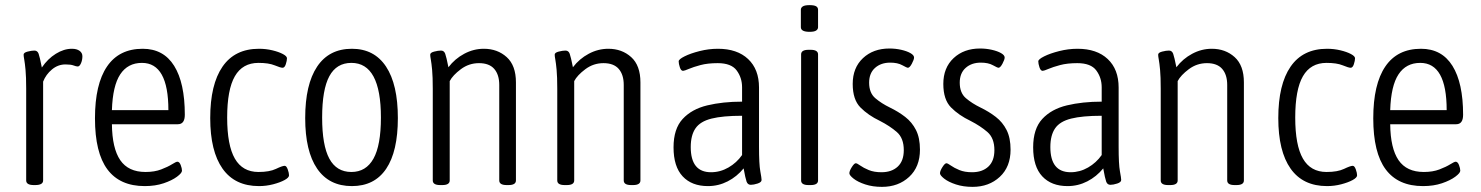

<svg xmlns="http://www.w3.org/2000/svg" viewBox="-20 -719 5769 748"><path d="M112 2Q82 2 82 -16V-373Q82 -420 79.5 -446.5Q77 -473 74.5 -486.5Q72 -500 72 -506Q72 -514 87.5 -518Q103 -522 114 -522Q126 -522 130.5 -509.5Q135 -497 143 -456Q166 -490 197.5 -509.5Q229 -529 260 -529Q279 -529 290 -521Q301 -513 301 -500Q301 -485 295.5 -472.5Q290 -460 283 -460Q277 -460 266.5 -464Q256 -468 235 -468Q206 -468 182.5 -448.5Q159 -429 148 -401V-16Q148 2 117 2Z M544 6Q447 6 398.5 -59Q350 -124 350 -258Q350 -391 397 -460Q444 -529 536 -529Q617 -529 658.5 -462.5Q700 -396 700 -272Q700 -235 673 -235H416Q417 -141 448.5 -95Q480 -49 547 -49Q582 -49 608 -59Q634 -69 650 -79Q666 -89 671 -89Q679 -89 684 -76Q689 -63 689 -54Q689 -45 669.5 -30.5Q650 -16 617.5 -5Q585 6 544 6ZM416 -290H636Q636 -474 533 -474Q478 -474 448.5 -429.5Q419 -385 416 -290Z M989 6Q895 6 847 -62Q799 -130 799 -259Q799 -390 847 -459.5Q895 -529 989 -529Q1016 -529 1041 -523Q1066 -517 1082 -508.5Q1098 -500 1098 -492Q1098 -483 1093.5 -469Q1089 -455 1081 -455Q1073 -455 1050 -464.5Q1027 -474 987 -474Q925 -474 895 -422Q865 -370 865 -261Q865 -153 895 -101Q925 -49 987 -49Q1030 -49 1055 -61Q1080 -73 1089 -73Q1096 -73 1101 -59Q1106 -45 1106 -36Q1106 -27 1088.5 -17.5Q1071 -8 1044 -1Q1017 6 989 6Z M1351 6Q1262 6 1215.5 -62Q1169 -130 1169 -259Q1169 -390 1215.5 -459.5Q1262 -529 1351 -529Q1438 -529 1484 -459.5Q1530 -390 1530 -259Q1530 -129 1484.5 -61.5Q1439 6 1351 6ZM1349 -49Q1406 -49 1435 -101Q1464 -153 1464 -261Q1464 -474 1349 -474Q1291 -474 1263 -422Q1235 -370 1235 -261Q1235 -153 1263 -101Q1291 -49 1349 -49Z M1695 2Q1666 2 1666 -16V-373Q1666 -420 1663.5 -446.5Q1661 -473 1658.5 -486.5Q1656 -500 1656 -506Q1656 -514 1671.5 -518Q1687 -522 1698 -522Q1710 -522 1714.5 -509.5Q1719 -497 1727 -457Q1752 -490 1788.5 -509.5Q1825 -529 1865 -529Q1918 -529 1954 -496.5Q1990 -464 1990 -398V-16Q1990 2 1961 2H1954Q1925 2 1925 -16V-388Q1925 -428 1905.5 -450.5Q1886 -473 1846 -473Q1807 -473 1775.5 -449.5Q1744 -426 1732 -403V-16Q1732 2 1703 2Z M2180 2Q2151 2 2151 -16V-373Q2151 -420 2148.5 -446.5Q2146 -473 2143.5 -486.5Q2141 -500 2141 -506Q2141 -514 2156.5 -518Q2172 -522 2183 -522Q2195 -522 2199.5 -509.5Q2204 -497 2212 -457Q2237 -490 2273.5 -509.5Q2310 -529 2350 -529Q2403 -529 2439 -496.5Q2475 -464 2475 -398V-16Q2475 2 2446 2H2439Q2410 2 2410 -16V-388Q2410 -428 2390.5 -450.5Q2371 -473 2331 -473Q2292 -473 2260.5 -449.5Q2229 -426 2217 -403V-16Q2217 2 2188 2Z M2738 6Q2675 6 2639.5 -32Q2604 -70 2604 -145Q2604 -217 2639.5 -255.5Q2675 -294 2735.5 -308.5Q2796 -323 2871 -323V-379Q2871 -416 2850 -444.5Q2829 -473 2776 -473Q2737 -473 2709 -465.5Q2681 -458 2663.5 -450.5Q2646 -443 2641 -443Q2633 -443 2628.5 -457Q2624 -471 2624 -480Q2624 -488 2647 -499.5Q2670 -511 2705.5 -520Q2741 -529 2777 -529Q2852 -529 2894.5 -489Q2937 -449 2937 -378V-148Q2937 -79 2942 -52Q2947 -25 2947 -18Q2947 -9 2931.5 -4Q2916 1 2905 1Q2893 1 2888.5 -11.5Q2884 -24 2877 -63Q2851 -31 2815 -12.5Q2779 6 2738 6ZM2750 -48Q2786 -48 2818 -66.5Q2850 -85 2871 -115V-268Q2796 -268 2752 -257Q2708 -246 2689.5 -219Q2671 -192 2671 -146Q2671 -48 2750 -48Z M3130 2Q3101 2 3101 -16V-507Q3101 -525 3130 -525H3138Q3167 -525 3167 -507V-16Q3167 2 3138 2ZM3134 -595Q3100 -595 3100 -613V-681Q3100 -689 3107.5 -694Q3115 -699 3134 -699Q3152 -699 3159.5 -694.5Q3167 -690 3167 -681V-613Q3167 -605 3159.5 -600Q3152 -595 3134 -595Z M3416 9Q3380 9 3351 -0.5Q3322 -10 3305.5 -23Q3289 -36 3289 -44Q3289 -53 3298.5 -68Q3308 -83 3314 -83Q3319 -83 3331.5 -74Q3344 -65 3364.5 -56.5Q3385 -48 3414 -48Q3454 -48 3477.5 -70Q3501 -92 3501 -134Q3501 -181 3474 -204.5Q3447 -228 3408 -248Q3362 -270 3332 -300.5Q3302 -331 3302 -392Q3302 -455 3342 -492.5Q3382 -530 3445 -530Q3469 -530 3491 -525Q3513 -520 3527 -512Q3541 -504 3541 -495Q3541 -487 3532.5 -471Q3524 -455 3517 -455Q3513 -455 3495 -465Q3477 -475 3448 -475Q3412 -475 3389 -454.5Q3366 -434 3366 -397Q3366 -357 3390 -336.5Q3414 -316 3447 -300Q3480 -284 3506.5 -263.5Q3533 -243 3548.5 -212.5Q3564 -182 3564 -136Q3564 -69 3522 -30Q3480 9 3416 9Z M3769 9Q3733 9 3704 -0.5Q3675 -10 3658.5 -23Q3642 -36 3642 -44Q3642 -53 3651.5 -68Q3661 -83 3667 -83Q3672 -83 3684.5 -74Q3697 -65 3717.5 -56.5Q3738 -48 3767 -48Q3807 -48 3830.5 -70Q3854 -92 3854 -134Q3854 -181 3827 -204.5Q3800 -228 3761 -248Q3715 -270 3685 -300.5Q3655 -331 3655 -392Q3655 -455 3695 -492.5Q3735 -530 3798 -530Q3822 -530 3844 -525Q3866 -520 3880 -512Q3894 -504 3894 -495Q3894 -487 3885.5 -471Q3877 -455 3870 -455Q3866 -455 3848 -465Q3830 -475 3801 -475Q3765 -475 3742 -454.5Q3719 -434 3719 -397Q3719 -357 3743 -336.5Q3767 -316 3800 -300Q3833 -284 3859.5 -263.5Q3886 -243 3901.5 -212.5Q3917 -182 3917 -136Q3917 -69 3875 -30Q3833 9 3769 9Z M4139 6Q4076 6 4040.5 -32Q4005 -70 4005 -145Q4005 -217 4040.5 -255.5Q4076 -294 4136.5 -308.5Q4197 -323 4272 -323V-379Q4272 -416 4251 -444.5Q4230 -473 4177 -473Q4138 -473 4110 -465.5Q4082 -458 4064.5 -450.5Q4047 -443 4042 -443Q4034 -443 4029.5 -457Q4025 -471 4025 -480Q4025 -488 4048 -499.5Q4071 -511 4106.5 -520Q4142 -529 4178 -529Q4253 -529 4295.5 -489Q4338 -449 4338 -378V-148Q4338 -79 4343 -52Q4348 -25 4348 -18Q4348 -9 4332.5 -4Q4317 1 4306 1Q4294 1 4289.5 -11.5Q4285 -24 4278 -63Q4252 -31 4216 -12.5Q4180 6 4139 6ZM4151 -48Q4187 -48 4219 -66.5Q4251 -85 4272 -115V-268Q4197 -268 4153 -257Q4109 -246 4090.5 -219Q4072 -192 4072 -146Q4072 -48 4151 -48Z M4531 2Q4502 2 4502 -16V-373Q4502 -420 4499.5 -446.5Q4497 -473 4494.5 -486.5Q4492 -500 4492 -506Q4492 -514 4507.5 -518Q4523 -522 4534 -522Q4546 -522 4550.5 -509.5Q4555 -497 4563 -457Q4588 -490 4624.5 -509.5Q4661 -529 4701 -529Q4754 -529 4790 -496.5Q4826 -464 4826 -398V-16Q4826 2 4797 2H4790Q4761 2 4761 -16V-388Q4761 -428 4741.5 -450.5Q4722 -473 4682 -473Q4643 -473 4611.5 -449.5Q4580 -426 4568 -403V-16Q4568 2 4539 2Z M5150 6Q5056 6 5008 -62Q4960 -130 4960 -259Q4960 -390 5008 -459.5Q5056 -529 5150 -529Q5177 -529 5202 -523Q5227 -517 5243 -508.5Q5259 -500 5259 -492Q5259 -483 5254.5 -469Q5250 -455 5242 -455Q5234 -455 5211 -464.5Q5188 -474 5148 -474Q5086 -474 5056 -422Q5026 -370 5026 -261Q5026 -153 5056 -101Q5086 -49 5148 -49Q5191 -49 5216 -61Q5241 -73 5250 -73Q5257 -73 5262 -59Q5267 -45 5267 -36Q5267 -27 5249.5 -17.5Q5232 -8 5205 -1Q5178 6 5150 6Z M5524 6Q5427 6 5378.5 -59Q5330 -124 5330 -258Q5330 -391 5377 -460Q5424 -529 5516 -529Q5597 -529 5638.5 -462.5Q5680 -396 5680 -272Q5680 -235 5653 -235H5396Q5397 -141 5428.5 -95Q5460 -49 5527 -49Q5562 -49 5588 -59Q5614 -69 5630 -79Q5646 -89 5651 -89Q5659 -89 5664 -76Q5669 -63 5669 -54Q5669 -45 5649.5 -30.5Q5630 -16 5597.5 -5Q5565 6 5524 6ZM5396 -290H5616Q5616 -474 5513 -474Q5458 -474 5428.5 -429.5Q5399 -385 5396 -290Z"/></svg>

Font: Asap Condensed Light
Style: Regular
Weight: 300
Width: 3
Designer: Pablo Cosgaya
Foundry: Omnibus-Type
Version: Version 3.001; ttfautohint (v1.8.4.7-5d5b)